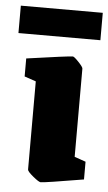

<svg xmlns="http://www.w3.org/2000/svg" viewBox="-78 -686 414 733"><g transform="rotate(5 129.0 -319.5)"><path d="M54 -31V-369L10 -384V-453Q170 -476 187 -476Q192 -476 209.5 -457.5Q227 -439 227 -433V-95L270 -80V-12Q122 13 106 13Q99 13 76.5 -5.5Q54 -24 54 -31ZM-28 -652H286V-547H-28Z"/></g></svg>

Font: Grenze Black
Style: Regular
Weight: 900
Designer: Renata Polastri
Foundry: Omnibus-Type
Version: Version 1.002; ttfautohint (v1.8)